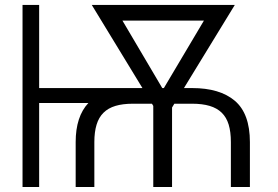

<svg xmlns="http://www.w3.org/2000/svg" viewBox="-20 -747 1109 767"><path d="M70 -727.3H136.4V-395.2H549L346.6 -727.3H918L714.8 -395.2H747.5Q858 -395.2 918 -344.5Q978.3 -293.3 978.3 -179.3V0H902.3V-179.3Q902.3 -220.2 893.5 -249.3Q884.6 -278.4 865.6 -296.9Q846.6 -315.3 817.3 -324Q788 -332.7 747.5 -332.7H676.5L667.3 -317.5V0H592.3V-323.9L587 -332.7H511Q470.5 -332.7 441.4 -324Q412.3 -315.3 393.5 -296.7Q374.6 -278.1 365.8 -248.9Q356.9 -219.8 356.9 -179.3V0H282.3V-179.3Q282.3 -281.6 333.1 -335.6H136.4V0H70ZM469.1 -664.8 628.2 -395.2H634.6L794.7 -664.8Z"/></svg>

Font: Inter P Light
Style: Regular
Weight: 300
Designer: Rasmus Andersson
Foundry: rsms
Version: Version 3.018;git-588b23468